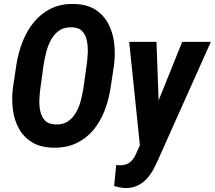

<svg xmlns="http://www.w3.org/2000/svg" viewBox="-20 -741 1092 976"><path d="M559.6 -410.6 542 -293Q532.7 -232.9 511.2 -177.5Q489.7 -122.1 454.1 -79.6Q418.5 -37.1 367.7 -12.9Q316.9 11.2 250 9.8Q186 8.3 143.3 -17.6Q100.6 -43.5 76.7 -86.4Q52.7 -129.4 45.7 -182.9Q38.6 -236.3 45.4 -292L63 -410.2Q72.3 -470.7 93.8 -526.6Q115.2 -582.5 151.1 -627Q187 -671.4 238.3 -697Q289.6 -722.7 357.4 -720.7Q422.4 -719.2 464.8 -691.9Q507.3 -664.6 530.8 -619.9Q554.2 -575.2 560.5 -520.8Q566.9 -466.3 559.6 -410.6ZM403.8 -292 420.9 -412.6Q424.3 -437.5 426 -469Q427.7 -500.5 422.4 -530.5Q417 -560.5 399.9 -580.6Q382.8 -600.6 347.2 -602.1Q308.1 -604 282 -586.4Q255.9 -568.8 239.7 -539.3Q223.6 -509.8 215.1 -476.1Q206.5 -442.4 201.7 -411.6L185.1 -291.5Q181.6 -266.1 180.2 -235.4Q178.7 -204.6 184.8 -176Q190.9 -147.5 208.3 -128.7Q225.6 -109.9 261.2 -108.4Q298.8 -106.4 324.2 -123.3Q349.6 -140.1 365.7 -168Q381.8 -195.8 390.6 -228.8Q399.4 -261.7 403.8 -292ZM720.7 -67.9 906.2 -528.3H1051.8L779.8 79.6Q768.1 106 753.7 130.4Q739.3 154.8 720 173.8Q700.7 192.9 675.8 203.9Q650.9 214.8 619.6 214.8Q604 214.8 589.6 211.7Q575.2 208.5 560.1 204.6L570.8 97.7Q575.2 98.1 579.1 98.6Q583 99.1 586.9 99.1Q608.9 99.6 624.8 93Q640.6 86.4 651.6 73.7Q662.6 61 670.9 42ZM775.4 -528.3 789.6 -142.6 781.2 5.4 692.9 14.6 636.7 -528.3Z"/></svg>

Font: Roboto Condensed
Style: Bold Italic
Weight: 700
Italic angle: -12°
Designer: Christian Robertson
Foundry: Google
Version: Version 3.0